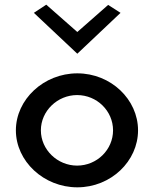

<svg xmlns="http://www.w3.org/2000/svg" viewBox="-20 -799 662 822"><path d="M125 -744 311 -569 496 -744 443 -778 311 -662 178 -779ZM155 -241C155 -324 226 -392 310 -392C395 -392 464 -324 464 -241C464 -158 395 -90 310 -90C226 -90 155 -158 155 -241ZM48 -241C48 -109 167 3 311 3C455 3 571 -109 571 -241C571 -373 455 -485 311 -485C167 -485 48 -373 48 -241Z"/></svg>

Font: Bluebird
Style: Li
Weight: 300
Designer: Jasper
Foundry: Cannot Into Space Fonts
Version: Version 0.98